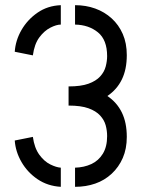

<svg xmlns="http://www.w3.org/2000/svg" viewBox="-20 -720 546 742"><path d="M270 2V-72Q305 -73 333 -86Q361 -99 377.5 -126Q394 -153 394 -194Q394 -215 388.5 -235.5Q383 -256 367 -273.5Q351 -291 322 -301.5Q293 -312 245 -312V-386Q293 -386 322 -396.5Q351 -407 367 -424.5Q383 -442 388.5 -463Q394 -484 394 -503Q394 -566 358.5 -595Q323 -624 270 -625V-700Q312 -700 348 -687Q384 -674 411.5 -649Q439 -624 454.5 -588.5Q470 -553 470 -507Q470 -452 451 -413Q432 -374 395 -349Q432 -324 451 -285Q470 -246 470 -191Q470 -145 454.5 -109.5Q439 -74 411.5 -48.5Q384 -23 348 -10.5Q312 2 270 2ZM215 2Q164 -1 125 -27.5Q86 -54 63 -94Q40 -134 37 -177L107 -191Q113 -148 132 -122Q151 -96 174.5 -84.5Q198 -73 215 -72ZM107 -506 37 -520Q40 -564 63 -604Q86 -644 125 -671Q164 -698 215 -700V-625Q198 -625 174.5 -613Q151 -601 132 -575.5Q113 -550 107 -506Z"/></svg>

Font: Stick No Bills
Style: Regular
Weight: 400
Version: Version 2.000